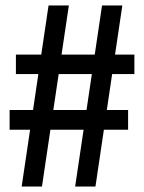

<svg xmlns="http://www.w3.org/2000/svg" viewBox="-20 -680 525 700"><path d="M254 0 352 -660H426L328 0ZM15 -207V-279H447V-207ZM59 0 157 -660H231L133 0ZM38 -410V-481H470V-410Z"/></svg>

Font: Bricolage Grotesque 36pt Condensed
Style: Regular
Weight: 400
Width: 3
Designer: Mathieu Triay
Foundry: Atelier Triay
Version: Version 1.001;gftools[0.9.33.dev8+g029e19f]